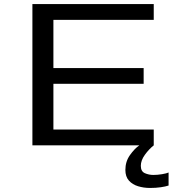

<svg xmlns="http://www.w3.org/2000/svg" viewBox="-20 -720 915 951"><path d="M140.5 0V-700H741.5V-621.5H244.5V-383H691.5V-305H244.5V-78.5H741.5V0ZM815 134.5V199Q800 204 776 207.5Q752 211 723 211Q692 211 664 202.5Q636 194 618.5 174.5Q601 155 601 121.5Q601 80 623.8 48Q646.5 16 670 0H741.5Q717.5 19 697.5 46.8Q677.5 74.5 677.5 101.5Q677.5 129 697.5 137.8Q717.5 146.5 739.5 146.5Q760 146.5 782.5 142.8Q805 139 815 134.5Z"/></svg>

Font: Trispace SemiExpanded
Style: Regular
Weight: 400
Width: 6
Designer: Tyler Finck
Foundry: Etcetera Type Company
Version: Version 1.210; ttfautohint (v1.8.3)